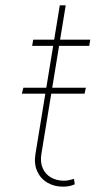

<svg xmlns="http://www.w3.org/2000/svg" viewBox="-20 -696 396 726"><path d="M62.5 -341.8 68.4 -364.3H304.7L299.8 -341.8ZM206.1 -675.8H228.5L136.7 -115.2Q131.3 -83.5 141.4 -60.3Q151.4 -37.1 172.9 -24.9Q194.3 -12.7 221.7 -12.7Q231.4 -12.7 240.5 -14.6Q249.5 -16.6 259.8 -19.5L262.7 1Q251.5 5.9 241 7.8Q230.5 9.8 217.8 9.8Q184.6 9.8 158.7 -5.6Q132.8 -21 120.4 -49.1Q107.9 -77.1 114.3 -115.2ZM321.3 -545.9 317.4 -522.5H101.6L105.5 -545.9Z"/></svg>

Font: Inter Tight Thin
Style: Italic
Weight: 250
Italic angle: -9.39999°
Designer: Rasmus Andersson
Foundry: rsms
Version: Version 3.004